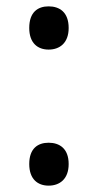

<svg xmlns="http://www.w3.org/2000/svg" viewBox="-20 -570 308 604"><path d="M72 -482C72 -434 99 -414 133 -414C167 -414 196 -434 196 -482C196 -532 167 -550 133 -550C99 -550 72 -532 72 -482ZM72 -54C72 -6 99 14 133 14C167 14 196 -6 196 -54C196 -103 167 -121 133 -121C99 -121 72 -103 72 -54Z"/></svg>

Font: Noto Sans Hebrew Droid
Style: Bold
Weight: 700
Designer: Monotype Design Team
Foundry: Monotype Imaging Inc.
Version: Version 1.100